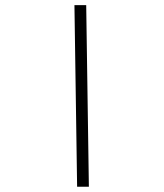

<svg xmlns="http://www.w3.org/2000/svg" viewBox="-20 -713 626 733"><path d="M274.4 0 264.2 -693.4H309.1L319.3 0Z"/></svg>

Font: Cascadia Code ExtraLight
Style: Regular
Weight: 200
Monospace: yes
Designer: Aaron Bell
Foundry: Saja Typeworks
Version: Version 2407.024; ttfautohint (v1.8.4)